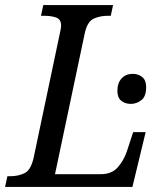

<svg xmlns="http://www.w3.org/2000/svg" viewBox="-39 -734 639 754"><path d="M-19 0 -10 -42H2Q33 -42 57.5 -54Q82 -66 93 -114L196 -603Q198 -611 199.5 -619.5Q201 -628 201 -633Q201 -658 182 -665Q163 -672 134 -672H122L131 -714H405L396 -672H384Q353 -672 328.5 -660.5Q304 -649 294 -604L177 -50H357Q400 -50 423.5 -77Q447 -104 459 -139L484 -215H533L481 0ZM475 -326Q452 -326 437 -338.5Q422 -351 422 -377Q422 -408 438.5 -426Q455 -444 482 -444Q504 -444 519.5 -431.5Q535 -419 535 -392Q535 -355 516 -340.5Q497 -326 475 -326Z"/></svg>

Font: Noto Serif SemiCondensed
Style: Italic
Weight: 400
Width: 4
Italic angle: -12°
Designer: Monotype Design Team
Foundry: Monotype Imaging Inc.
Version: Version 2.013